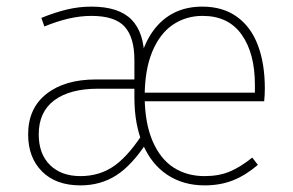

<svg xmlns="http://www.w3.org/2000/svg" viewBox="-20 -550 885 580"><path d="M591 -530Q653 -530 695.5 -499.5Q738 -469 759 -413.5Q780 -358 780 -283Q780 -262 778 -244H412V-270H750V-294Q750 -389 710 -445.5Q670 -502 592 -502Q542 -502 502.5 -475.5Q463 -449 440 -394Q417 -339 417 -256Q418 -176 441.5 -122.5Q465 -69 505 -43.5Q545 -18 598 -18Q641 -18 673.5 -31.5Q706 -45 742 -74L759 -52Q723 -21 684.5 -5.5Q646 10 598 10Q534 10 486 -21.5Q438 -53 412 -113Q386 -173 386 -256L389 -295Q402 -412 454 -471Q506 -530 591 -530ZM393 -310V-282H276Q191 -282 144 -247Q97 -212 97 -144Q97 -85 131 -51.5Q165 -18 223 -18Q283 -18 328 -51Q373 -84 420 -160L425 -122Q379 -51 331.5 -20.5Q284 10 223 10Q149 10 107 -32Q65 -74 65 -144Q65 -223 120.5 -266.5Q176 -310 270 -310ZM256 -530Q339 -530 377.5 -490.5Q416 -451 416 -372V-256H386V-369Q386 -437 356.5 -469.5Q327 -502 256 -502Q223 -502 188 -494Q153 -486 114 -470L105 -496Q147 -513 183 -521.5Q219 -530 256 -530Z"/></svg>

Font: Firava
Style: Regular
Weight: 400
Designer: Carrois Corporate & Edenspiekermann AG
Foundry: Greg Finn Gibson
Version: Version 5.000